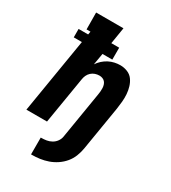

<svg xmlns="http://www.w3.org/2000/svg" viewBox="-227 -848 1054 1186"><g transform="rotate(30 300.0 -255.0)"><path d="M190 225V105H195Q212 105 230.5 102Q249 99 266 89.5Q283 80 294.5 64Q306 48 309 30L364 -304Q366 -316 367 -327.5Q368 -339 367.5 -350.5Q367 -362 363.5 -373Q360 -384 353 -392Q346 -400 335.5 -404Q325 -408 313 -408Q298 -408 283 -403Q268 -398 256 -387Q244 -376 237.5 -361.5Q231 -347 229 -332L174 0H27L115 -533H57V-593H125L129 -615H101L100 -735H295L276 -618H332V-533H262L248 -451Q260 -469 276.5 -484Q293 -499 312.5 -509Q332 -519 352.5 -523.5Q373 -528 393 -528Q420 -528 444.5 -518Q469 -508 483.5 -488Q498 -468 505.5 -443.5Q513 -419 515 -392.5Q517 -366 514.5 -339Q512 -312 508 -285L456 30Q451 59 440 87Q429 115 409.5 138.5Q390 162 364 179.5Q338 197 309.5 207Q281 217 252 221Q223 225 194 225Z"/></g></svg>

Font: Iosevka Etoile Heavy
Style: Italic
Weight: 900
Italic angle: -9°
Designer: Belleve Invis
Foundry: Belleve Invis
Version: Version 22.1.2; ttfautohint (v1.8.4)